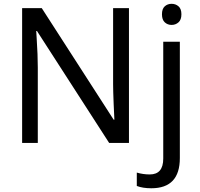

<svg xmlns="http://www.w3.org/2000/svg" viewBox="-20 -757 1058 1017"><path d="M663.1 0H558.1L175.8 -592.8H171.9L174.3 -553.2Q180.2 -464.4 180.2 -398.9V0H97.2V-713.9H201.2L582 -123H585.9Q585 -134.8 582 -206.8Q579.1 -278.8 579.1 -311V-713.9H663.1ZM852.8 -638.7Q837.9 -652.3 837.9 -681.4Q837.9 -710.4 852.8 -723.6Q867.7 -736.8 888.9 -736.8Q910.2 -736.8 925.5 -723.6Q940.9 -710.4 940.9 -681.4Q940.9 -652.3 925.5 -638.7Q910.2 -625 888.9 -625Q867.7 -625 852.8 -638.7ZM932.6 80.1Q932.6 240.2 781.7 240.2Q735.8 240.2 704.6 228V157.2Q738.3 167 773.4 167Q844.7 167 844.7 83V-536.1H932.6Z"/></svg>

Font: NotoSans
Style: Regular
Weight: 400
Designer: Monotype Design team
Foundry: Monotype Imaging Inc.
Version: Version 1.04